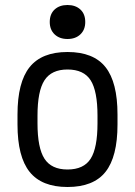

<svg xmlns="http://www.w3.org/2000/svg" viewBox="-20 -738 540 768"><path d="M250 10Q147 10 98.5 -50.5Q50 -111 50 -240V-280Q50 -409 98.5 -469.5Q147 -530 250 -530Q354 -530 402 -469.5Q450 -409 450 -280V-240Q450 -111 402 -50.5Q354 10 250 10ZM250 -60Q315 -60 342.5 -103Q370 -146 370 -245V-275Q370 -374 342.5 -417Q315 -460 250 -460Q186 -460 158 -417Q130 -374 130 -275V-245Q130 -146 158 -103Q186 -60 250 -60ZM250 -582Q218 -582 198.5 -600.5Q179 -619 179 -650Q179 -682 198.5 -700Q218 -718 250 -718Q282 -718 301.5 -700Q321 -682 321 -650Q321 -619 301.5 -600.5Q282 -582 250 -582Z"/></svg>

Font: M PLUS Code Latin
Style: Regular
Weight: 400
Designer: Coji Morishita
Foundry: UNDERFOREST DESIGN
Version: Version 1.002; ttfautohint (v1.8.3)